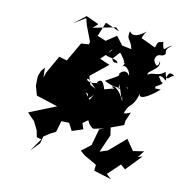

<svg xmlns="http://www.w3.org/2000/svg" viewBox="-136 -1013 1216 1244"><g transform="rotate(15 472.0 -391.0)"><path d="M308 -825 357 -724 355 -706 304 -698 243 -568 190 -579 134 -457 126 -422 118 -487 99 -459 88 -421 92 -359 115 -298 260 -265 88 -178 139 -134 172 -80 184 -37 216 -32 165 57 215 -5 224 -53 261 -82 296 -104 311 -179 362 -182 392 -135 462 -165 446 -203 502 -251 467 -343 416 -399C452 -401 420 -330 471 -400C433 -319 434 -333 397 -300C471 -314 460 -209 523 -185L591 -205L561 -191L540 -80L482 -27L514 -4L600 36V76L718 101L684 75L757 -8L790 16L879 -95L850 -83L879 -129L809 -112L754 -179L651 -74L601 -52L642 -173L630 -222L711 -260V-288L732 -350C646 -301 694 -381 627 -292C720 -307 660 -307 714 -393C679 -372 741 -382 756 -485C754 -450 796 -458 880 -543C798 -537 820 -549 835 -522C859 -589 827 -577 816 -537C861 -568 901 -586 868 -594C829 -659 788 -625 831 -609C844 -601 840 -655 896 -607C891 -695 944 -649 944 -649C917 -658 903 -582 880 -663C842 -619 797 -641 773 -614C757 -638 853 -669 827 -722C829 -686 813 -669 790 -717C790 -760 820 -758 833 -759C879 -783 813 -785 879 -837C840 -826 832 -762 816 -847C786 -831 785 -851 773 -797C727 -812 771 -799 666 -836C689 -796 654 -822 695 -883C604 -797 591 -871 589 -853C581 -794 608 -814 628 -747L565 -754L517 -807L453 -756L395 -774L425 -870L522 -837L497 -858L349 -816L380 -848L293 -879L220 -811L294 -866ZM431 -456 410 -509 517 -612 449 -635 490 -682C503 -716 536 -734 478 -670C486 -654 569 -665 563 -633C554 -645 543 -620 525 -655C583 -732 590 -740 576 -751C534 -704 526 -703 568 -704C629 -635 624 -610 619 -645C575 -654 632 -671 599 -621C620 -651 662 -593 657 -577C641 -604 610 -603 591 -570C616 -566 548 -529 516 -505C633 -452 669 -519 672 -494C613 -507 674 -542 663 -544C611 -490 618 -440 612 -508C638 -454 658 -392 648 -421C654 -449 644 -447 659 -404C624 -470 586 -492 569 -481C589 -462 613 -485 526 -450C508 -495 496 -497 496 -497C486 -508 443 -463 493 -485C407 -449 388 -492 411 -489L470 -438Z"/></g></svg>

Font: Hussar Lance
Style: ExBdObl
Weight: 700
Foundry: Cannot Into Space Fonts, PlusOne Fonts
Version: Version 2.270